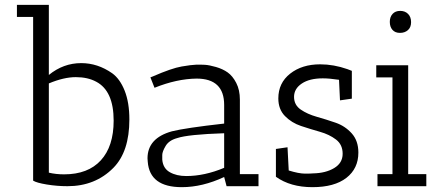

<svg xmlns="http://www.w3.org/2000/svg" viewBox="-20 -770 1833 794"><path d="M50 -700V-750H182V-460Q242 -509 316 -509Q384 -509 444 -467Q476 -444 495.5 -395Q515 -346 515 -276Q515 -143 449 -76Q374 0 259 0Q216 0 173.5 -7Q131 -14 117 -23V-700ZM182 -425V-56Q211 -49 245 -49Q344 -49 397 -107Q450 -165 450 -271Q450 -394 378 -432Q343 -451 293.5 -451Q244 -451 182 -425Z M732 4Q599 4 591 -101Q590 -108 590 -115Q590 -199 691 -227Q747 -241 907 -259V-336Q907 -445 793 -445Q711 -444 619 -407L602 -450L612 -454Q690 -488 731 -495Q772 -502 791 -502.5Q810 -503 827.5 -502Q845 -501 873 -493Q901 -485 921.5 -470.5Q942 -456 957 -427Q972 -398 972 -358V-50H1049V0H917L907 -38Q817 4 732 4ZM750 -42Q826 -42 907 -76V-219Q757 -214 713 -199Q679 -190 665 -166.5Q651 -143 651 -129Q651 -115 651 -110Q654 -74 682 -58Q710 -42 750 -42Z M1174 -65Q1216 -52 1241.5 -52Q1267 -52 1275 -53Q1327 -54 1362 -75Q1397 -96 1397 -134Q1397 -172 1369.5 -193Q1342 -214 1303 -225Q1264 -236 1225 -249Q1186 -262 1158.5 -290Q1131 -318 1131 -363Q1131 -427 1180 -465.5Q1229 -504 1304 -504Q1360 -504 1417 -484L1435 -477V-362L1386 -355L1382 -440Q1342 -446 1315 -446Q1260 -446 1228 -424.5Q1196 -403 1196 -369.5Q1196 -336 1223.5 -317Q1251 -298 1290 -287Q1329 -276 1368 -262.5Q1407 -249 1434.5 -218.5Q1462 -188 1462 -139Q1462 -73 1412.5 -34.5Q1363 4 1272 4Q1181 4 1121 -39V-154L1169 -161Z M1536 -450V-500H1668V-50H1743V0H1541V-50H1603V-450ZM1634 -634Q1614 -634 1603 -646.5Q1592 -659 1592 -679.5Q1592 -700 1603.5 -712.5Q1615 -725 1635 -725Q1655 -725 1667.5 -712.5Q1680 -700 1680 -678.5Q1680 -657 1667 -645.5Q1654 -634 1634 -634Z"/></svg>

Font: Antic Slab
Style: Regular
Weight: 400
Designer: Santiago Orozco
Foundry: Santiago Orozco
Version: Version 001.001